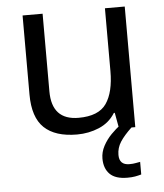

<svg xmlns="http://www.w3.org/2000/svg" viewBox="-53 -583 725 850"><g transform="rotate(-5 309.0 -158.0)"><path d="M533 -536V0H461L448 -71H444Q418 -29 372 -9.5Q326 10 274 10Q177 10 128 -36.5Q79 -83 79 -185V-536H168V-191Q168 -63 287 -63Q376 -63 410.5 -113Q445 -163 445 -257V-536ZM448 116Q448 161 493 161Q510 161 521.5 158.5Q533 156 541 155V211Q527 215 513 217.5Q499 220 479 220Q426 220 401 195Q376 170 376 126Q376 97 390.5 70Q405 43 426.5 21Q448 -1 468 -15L516 0Q482 32 465 58.5Q448 85 448 116Z"/></g></svg>

Font: Noto Sans Warang Citi
Style: Regular
Weight: 400
Designer: Mangu Purty
Foundry: Mangu Purty
Version: Version 3.002; ttfautohint (v1.8.4.7-5d5b)